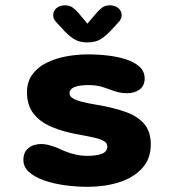

<svg xmlns="http://www.w3.org/2000/svg" viewBox="-20 -692 659 722"><path d="M310 10.5Q266 10.5 223 4.5Q180 -1.5 144.8 -14Q109.5 -26.5 88.8 -45.5Q68 -64.5 68 -90.5Q68 -120 87 -135.2Q106 -150.5 135.5 -150.5Q148 -150.5 163 -146.8Q178 -143 195 -136Q211 -128.5 228.2 -121.8Q245.5 -115 265.5 -110.5Q285.5 -106 308.5 -106Q344 -106 363.8 -114Q383.5 -122 383.5 -141.5Q383.5 -153.5 371.5 -161Q359.5 -168.5 336.2 -174Q313 -179.5 279 -185.5Q218 -196 173.8 -215Q129.5 -234 105.5 -265.5Q81.5 -297 81.5 -345Q81.5 -385 101.8 -412.2Q122 -439.5 155.2 -456Q188.5 -472.5 229.2 -480Q270 -487.5 311 -487.5Q349 -487.5 386.8 -483Q424.5 -478.5 455.5 -468.2Q486.5 -458 505.2 -440.5Q524 -423 524 -397Q524 -369.5 505 -355.5Q486 -341.5 458 -341.5Q442 -341.5 428 -344.5Q414 -347.5 399.5 -353Q384.5 -359 363.2 -365.5Q342 -372 313 -372Q300.5 -372 287.8 -370.8Q275 -369.5 264.5 -366.2Q254 -363 247.8 -356.8Q241.5 -350.5 241.5 -340.5Q241.5 -329.5 254.8 -321.8Q268 -314 290.8 -308.5Q313.5 -303 343.5 -298Q404 -288 450 -272Q496 -256 521.5 -227Q547 -198 547 -149Q547 -94 513.8 -58.5Q480.5 -23 426.8 -6.2Q373 10.5 310 10.5ZM425.5 -608 406 -587Q382 -560 361.2 -546.2Q340.5 -532.5 308.5 -532.5Q277 -532.5 256 -546.5Q235 -560.5 211.5 -587L192 -608Q180 -620 180 -634.5Q180 -651 192.5 -661.5Q205 -672 225 -672Q242 -672 253.8 -663.2Q265.5 -654.5 276.5 -641.5L308.5 -603L341 -641Q351.5 -654 363.5 -663Q375.5 -672 392.5 -672Q412.5 -672 425 -661.5Q437.5 -651 437.5 -634.5Q437.5 -621 425.5 -608Z"/></svg>

Font: Sono ExtraLight Monospace
Style: Bold
Weight: 700
Version: Version 2.112